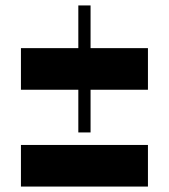

<svg xmlns="http://www.w3.org/2000/svg" viewBox="-20 -686 621 706"><path d="M524 -509V-356H313V-199H268V-356H57V-509H268V-666H313V-509ZM524 0H57V-153H524Z"/></svg>

Font: Geostar Fill
Style: Regular
Weight: 400
Designer: Joe Prince
Foundry: Joe Prince
Version: Version 1.002